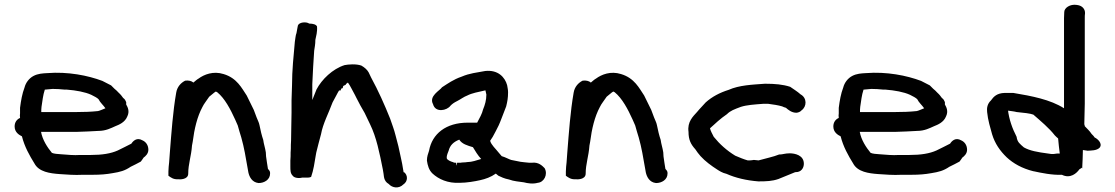

<svg xmlns="http://www.w3.org/2000/svg" viewBox="-20 -781 4729 814"><path d="M42 -245C42 -220 61 -209 73 -203C84 -159 105 -122 126 -88C145 -52 192 -46 232 -43C263 -41 295 -38 332 -40H374C405 -40 431 -42 458 -47C489 -52 509 -57 534 -74C548 -81 563 -88 577 -96C581 -102 585 -106 589 -113C596 -118 609 -129 609 -146C609 -166 598 -180 584 -186C560 -200 544 -183 537 -172C518 -163 499 -152 479 -143C450 -130 413 -124 365 -124H321C292 -122 267 -125 239 -127C223 -128 209 -129 200 -133C181 -156 160 -188 154 -222H307C338 -223 366 -224 397 -226C429 -226 451 -238 469 -246C484 -252 510 -262 520 -288C530 -309 522 -326 515 -338V-348C511 -356 511 -359 502 -366C497 -373 492 -380 483 -388C478 -394 471 -400 465 -405L451 -419C440 -425 428 -431 414 -438C353 -461 268 -478 180 -471C161 -470 141 -469 122 -459C103 -449 89 -430 84 -410C74 -384 69 -355 65 -324V-300C64 -295 64 -289 65 -281C51 -275 42 -262 42 -245ZM155 -306C155 -313 155 -320 156 -328C160 -353 162 -377 170 -401C180 -402 191 -403 203 -404C220 -404 236 -403 255 -401H264C302 -398 341 -391 367 -379C379 -373 393 -366 398 -360C404 -347 418 -335 427 -322C419 -319 402 -311 395 -310H394C366 -307 336 -306 306 -306Z M694 -36C705 -28 715 -20 735 -21C742 -20 778 -19 778 -45C778 -86 791 -119 794 -164L797 -180C804 -235 816 -286 838 -327C845 -342 856 -354 867 -371L889 -389C890 -390 893 -392 895 -393C896 -392 900 -391 901 -390C933 -364 957 -318 977 -274L988 -249C992 -233 998 -215 1003 -198C1015 -156 1022 -113 1030 -67L1033 -50C1037 -32 1048 -8 1076 -5H1077C1100 -5 1125 -19 1125 -45C1125 -50 1126 -55 1116 -65C1113 -80 1111 -100 1108 -118L1107 -135C1104 -155 1098 -171 1096 -188C1090 -205 1084 -230 1080 -251C1078 -262 1072 -272 1068 -283L1056 -315C1046 -336 1036 -355 1026 -376C1005 -407 985 -450 928 -467C884 -481 845 -465 822 -448C816 -445 806 -436 800 -431C792 -438 779 -441 765 -439C747 -430 731 -413 727 -388C713 -308 707 -221 700 -133L697 -92C696 -81 694 -68 694 -54Z M1211 -76C1211 -58 1211 -46 1221 -36C1227 -27 1246 -24 1261 -28H1276C1280 -28 1291 -27 1299 -31C1309 -59 1314 -93 1319 -124C1319 -126 1320 -129 1321 -135C1327 -160 1333 -182 1341 -212C1349 -257 1374 -303 1390 -347C1401 -366 1410 -386 1419 -400C1419 -399 1419 -397 1420 -396L1424 -398L1427 -406H1430L1433 -408L1435 -416C1438 -419 1442 -419 1446 -422L1447 -425C1450 -427 1452 -429 1455 -431C1466 -416 1473 -399 1485 -378L1491 -366C1502 -344 1513 -324 1526 -302C1533 -287 1541 -270 1549 -254C1576 -199 1589 -133 1603 -63L1606 -45C1608 -38 1605 -14 1628 -1C1643 16 1671 20 1690 1C1710 -12 1710 -39 1692 -52C1692 -51 1692 -51 1691 -49C1691 -52 1690 -59 1689 -63C1685 -93 1675 -130 1669 -161L1657 -207C1651 -232 1642 -254 1634 -278C1610 -338 1584 -396 1553 -453L1543 -474C1537 -485 1526 -495 1512 -503C1489 -511 1457 -508 1441 -505C1390 -489 1344 -444 1322 -402C1315 -385 1310 -372 1304 -357V-424C1306 -473 1309 -522 1312 -566C1314 -581 1317 -592 1317 -612C1320 -627 1326 -646 1324 -669C1320 -677 1308 -681 1291 -681C1278 -690 1248 -687 1243 -673L1241 -663C1240 -657 1239 -652 1237 -641C1233 -632 1232 -614 1230 -604C1225 -546 1218 -485 1218 -418C1217 -398 1217 -376 1216 -356V-304C1216 -286 1215 -267 1215 -247C1215 -225 1214 -205 1214 -185C1213 -173 1213 -161 1213 -150C1212 -140 1212 -129 1212 -118L1211 -100Z M1790 -100C1793 -80 1798 -60 1814 -45C1839 -22 1878 -3 1930 -6C1958 -6 1993 -12 2015 -17C2038 -22 2061 -30 2082 -45C2085 -42 2089 -39 2093 -36C2104 -31 2117 -24 2138 -20C2159 -12 2183 -11 2201 -8C2216 -4 2239 0 2260 -6C2286 -8 2304 -41 2289 -68C2280 -77 2264 -95 2234 -91H2224L2204 -93L2187 -95C2177 -97 2160 -100 2147 -103C2137 -106 2124 -114 2107 -119C2103 -124 2098 -129 2095 -133C2081 -151 2063 -166 2058 -184C2061 -189 2065 -195 2069 -201C2078 -218 2086 -232 2094 -249C2102 -266 2109 -287 2116 -304L2126 -330C2131 -350 2134 -366 2134 -390C2134 -402 2131 -412 2130 -420C2121 -453 2092 -486 2037 -480C2001 -473 1972 -471 1937 -456C1902 -444 1879 -427 1854 -411C1845 -397 1797 -374 1816 -339C1826 -302 1875 -312 1890 -333C1897 -340 1903 -345 1919 -353C1933 -360 1947 -371 1961 -376C1980 -386 2007 -391 2038 -398C2039 -392 2041 -386 2042 -380C2042 -357 2036 -336 2028 -317C2024 -299 2013 -280 2003 -261H1963C1871 -261 1812 -214 1799 -142C1795 -130 1790 -117 1790 -101ZM1874 -111V-116C1874 -121 1879 -136 1882 -142C1888 -165 1902 -179 1927 -189C1939 -170 1962 -164 1985 -157C1994 -142 2006 -122 2020 -107C2000 -101 1980 -94 1963 -94H1961L1955 -93L1938 -92L1932 -91H1918C1916 -75 1916 -75 1914 -91H1910C1905 -91 1903 -92 1900 -94H1899C1892 -96 1874 -103 1874 -111Z M2379 -36C2390 -28 2400 -20 2420 -21C2427 -20 2463 -19 2463 -45C2463 -86 2476 -119 2479 -164L2482 -180C2489 -235 2501 -286 2523 -327C2530 -342 2541 -354 2552 -371L2574 -389C2575 -390 2578 -392 2580 -393C2581 -392 2585 -391 2586 -390C2618 -364 2642 -318 2662 -274L2673 -249C2677 -233 2683 -215 2688 -198C2700 -156 2707 -113 2715 -67L2718 -50C2722 -32 2733 -8 2761 -5H2762C2785 -5 2810 -19 2810 -45C2810 -50 2811 -55 2801 -65C2798 -80 2796 -100 2793 -118L2792 -135C2789 -155 2783 -171 2781 -188C2775 -205 2769 -230 2765 -251C2763 -262 2757 -272 2753 -283L2741 -315C2731 -336 2721 -355 2711 -376C2690 -407 2670 -450 2613 -467C2569 -481 2530 -465 2507 -448C2501 -445 2491 -436 2485 -431C2477 -438 2464 -441 2450 -439C2432 -430 2416 -413 2412 -388C2398 -308 2392 -221 2385 -133L2382 -92C2381 -81 2379 -68 2379 -54Z M2899 -222C2899 -188 2909 -169 2928 -148C2934 -139 2941 -129 2950 -119C2970 -97 2996 -78 3021 -62C3029 -57 3042 -48 3060 -44C3098 -27 3144 -16 3195 -12H3196C3229 -12 3254 -13 3280 -22C3303 -31 3328 -42 3351 -51L3362 -52C3381 -56 3388 -73 3388 -87C3388 -123 3350 -131 3328 -131C3309 -131 3297 -126 3286 -126H3283C3259 -116 3227 -110 3196 -101C3192 -101 3183 -102 3176 -103C3171 -102 3163 -101 3159 -101H3150C3135 -105 3113 -114 3097 -121C3061 -143 3031 -170 3006 -201C3000 -213 2993 -225 2990 -237C3012 -257 3034 -278 3062 -297C3077 -312 3092 -317 3121 -328C3146 -336 3178 -338 3217 -341H3236C3259 -338 3279 -335 3296 -330C3300 -328 3307 -325 3312 -324C3321 -316 3336 -303 3356 -303H3357C3364 -304 3372 -306 3378 -313C3401 -329 3402 -366 3374 -381C3361 -393 3344 -403 3330 -413C3299 -423 3266 -426 3224 -426H3223C3168 -422 3114 -420 3069 -400C3031 -388 2999 -371 2972 -347C2961 -334 2948 -322 2935 -306C2919 -288 2893 -265 2899 -222Z M3513 -245C3513 -220 3532 -209 3544 -203C3555 -159 3576 -122 3597 -88C3616 -52 3663 -46 3703 -43C3734 -41 3766 -38 3803 -40H3845C3876 -40 3902 -42 3929 -47C3960 -52 3980 -57 4005 -74C4019 -81 4034 -88 4048 -96C4052 -102 4056 -106 4060 -113C4067 -118 4080 -129 4080 -146C4080 -166 4069 -180 4055 -186C4031 -200 4015 -183 4008 -172C3989 -163 3970 -152 3950 -143C3921 -130 3884 -124 3836 -124H3792C3763 -122 3738 -125 3710 -127C3694 -128 3680 -129 3671 -133C3652 -156 3631 -188 3625 -222H3778C3809 -223 3837 -224 3868 -226C3900 -226 3922 -238 3940 -246C3955 -252 3981 -262 3991 -288C4001 -309 3993 -326 3986 -338V-348C3982 -356 3982 -359 3973 -366C3968 -373 3963 -380 3954 -388C3949 -394 3942 -400 3936 -405L3922 -419C3911 -425 3899 -431 3885 -438C3824 -461 3739 -478 3651 -471C3632 -470 3612 -469 3593 -459C3574 -449 3560 -430 3555 -410C3545 -384 3540 -355 3536 -324V-300C3535 -295 3535 -289 3536 -281C3522 -275 3513 -262 3513 -245ZM3626 -306C3626 -313 3626 -320 3627 -328C3631 -353 3633 -377 3641 -401C3651 -402 3662 -403 3674 -404C3691 -404 3707 -403 3726 -401H3735C3773 -398 3812 -391 3838 -379C3850 -373 3864 -366 3869 -360C3875 -347 3889 -335 3898 -322C3890 -319 3873 -311 3866 -310H3865C3837 -307 3807 -306 3777 -306Z M4165 -306C4168 -273 4179 -237 4186 -212C4198 -172 4220 -141 4248 -114C4276 -88 4313 -67 4361 -55H4362C4394 -48 4442 -38 4482 -40C4518 -22 4545 -47 4556 -63L4567 -70L4568 -66C4570 -93 4570 -117 4571 -145C4578 -144 4584 -143 4591 -142C4605 -143 4630 -142 4642 -155C4656 -172 4633 -193 4621 -198C4618 -202 4615 -207 4608 -213C4599 -227 4588 -236 4579 -246C4579 -249 4578 -252 4577 -254C4578 -284 4578 -313 4579 -342V-704C4579 -712 4579 -717 4580 -724V-727C4580 -740 4571 -757 4546 -760C4516 -765 4492 -747 4492 -730C4492 -722 4491 -714 4491 -704V-322C4433 -359 4354 -374 4276 -387H4239C4207 -386 4193 -372 4181 -355C4166 -341 4163 -323 4165 -306ZM4253 -312C4266 -310 4279 -309 4290 -306C4321 -303 4348 -300 4361 -295C4392 -268 4428 -238 4452 -207C4456 -202 4462 -198 4466 -194C4468 -172 4470 -152 4473 -130H4461C4452 -128 4443 -128 4439 -128C4435 -128 4433 -129 4424 -130C4378 -136 4346 -142 4321 -156C4304 -171 4293 -178 4290 -201C4272 -236 4258 -274 4253 -317Z"/></svg>

Font: Scribbler
Style: Blk
Weight: 900
Designer: Mew Too
Foundry: Cannot Into Space Fonts
Version: Version 1.001